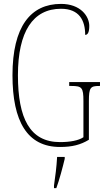

<svg xmlns="http://www.w3.org/2000/svg" viewBox="-20 -744 540 985"><path d="M288 10C350 10 393 -1 436 -27V-225C436 -295 444 -303 489 -303H493V-323H335V-303H346C400 -303 408 -295 408 -226V-40C383 -23 339 -15 288 -15C133 -15 72 -137 72 -358C72 -582 149 -699 293 -699C387 -699 417 -639 417 -565C430 -565 438 -578 438 -611C438 -661 393 -724 293 -724C137 -724 44 -608 44 -358C44 -121 120 10 288 10ZM257 208V221H269C284 181 302 113 312 71V61H273C270 114 264 159 257 208Z"/></svg>

Font: Noto Serif Bengali ExtraCondensed Thin
Style: Regular
Weight: 100
Width: 2
Designer: Juan Bruce, Universal Thirst, Indian Type Foundry and the Monotype Design Team.
Foundry: Monotype Imaging Inc.
Version: Version 2.003